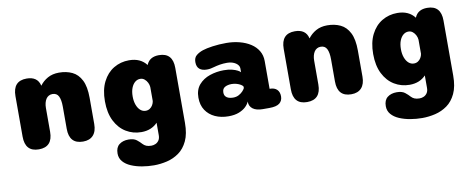

<svg xmlns="http://www.w3.org/2000/svg" viewBox="-64 -774 3222 1309"><g transform="rotate(-10 1547.5 -120.0)"><path d="M465 5Q369.5 5 369.5 -100V-253.5Q369.5 -300.5 357 -325.5Q344.5 -350.5 314.5 -350.5Q300 -350.5 288.8 -344.2Q277.5 -338 270 -326.5Q262.5 -315 258.5 -299.2Q254.5 -283.5 254.5 -264.5V-100Q254.5 5 159 5Q64 5 64 -100V-380Q64 -485 159 -485Q234 -485 249.5 -421.5L250 -419.5Q271.5 -449 304.8 -467.8Q338 -486.5 383.5 -486.5Q434.5 -486.5 474.5 -467.5Q514.5 -448.5 537.2 -403.5Q560 -358.5 560 -281V-100Q560 -49 535.5 -22Q511 5 465 5Z M913.5 248.5Q872 248.5 831 241.5Q790 234.5 756 220Q722 205.5 701.8 182.2Q681.5 159 681.5 126Q681.5 84.5 706.5 64.8Q731.5 45 771 45Q807.5 45 827.2 60.5Q847 76 860 91Q869.5 101.5 883.2 107.5Q897 113.5 918.5 113.5Q933.5 113.5 947.5 107.2Q961.5 101 970.8 87.2Q980 73.5 980 51.5V-34.5Q960 -13 931.8 -1.2Q903.5 10.5 868 10.5Q810 10.5 762.2 -18.5Q714.5 -47.5 686.5 -103.2Q658.5 -159 658.5 -239Q658.5 -319 686.5 -374.2Q714.5 -429.5 762.2 -458Q810 -486.5 868 -486.5Q908.5 -486.5 938.5 -472.8Q968.5 -459 988.5 -432.5L989.5 -435Q1011 -485.5 1075 -485.5Q1170.5 -485.5 1170.5 -381V0Q1170.5 75.5 1147.5 124.2Q1124.5 173 1086.8 200Q1049 227 1003.5 237.8Q958 248.5 913.5 248.5ZM921.5 -127.5Q937.5 -127.5 950 -135.5Q962.5 -143.5 970.2 -156.8Q978 -170 980 -184.5V-281.5Q979 -297 971.5 -312.2Q964 -327.5 951.2 -338Q938.5 -348.5 921.5 -348.5Q901.5 -348.5 885.5 -335.2Q869.5 -322 860 -297.5Q850.5 -273 850.5 -239Q850.5 -205.5 860 -180.2Q869.5 -155 885.5 -141.2Q901.5 -127.5 921.5 -127.5Z M1710.5 0Q1665 0 1641 -18Q1617 -36 1617 -67V-69.5Q1610.5 -52 1592.5 -34.2Q1574.5 -16.5 1544.5 -4.5Q1514.5 7.5 1471.5 7.5Q1420 7.5 1379 -11.2Q1338 -30 1314.2 -65.8Q1290.5 -101.5 1290.5 -153Q1290.5 -208 1320 -242Q1349.5 -276 1396 -291.8Q1442.5 -307.5 1493 -307.5Q1525 -307.5 1549 -301.5Q1573 -295.5 1587.8 -287.5Q1602.5 -279.5 1607 -273.5V-301Q1607 -311 1601 -320.2Q1595 -329.5 1584 -337Q1573 -344.5 1557.8 -349Q1542.5 -353.5 1524 -353.5Q1496.5 -353.5 1473.2 -349.5Q1450 -345.5 1431 -340Q1418.5 -336.5 1407.2 -334.2Q1396 -332 1381 -332Q1349 -332 1330.5 -347.2Q1312 -362.5 1312 -395.5Q1312 -426.5 1331.8 -442.2Q1351.5 -458 1377.5 -466.5Q1402.5 -475 1446.8 -481.2Q1491 -487.5 1542 -487.5Q1590.5 -487.5 1633.5 -476.2Q1676.5 -465 1709.2 -443.8Q1742 -422.5 1760.5 -391.5Q1779 -360.5 1779 -321V-128.5H1780.5Q1813 -128.5 1830 -111.5Q1847 -94.5 1847 -64.5Q1847 -34.5 1825.8 -17.2Q1804.5 0 1755 0ZM1607 -174.5Q1603.5 -181.5 1591.5 -188.8Q1579.5 -196 1563.2 -200.8Q1547 -205.5 1529.5 -205.5Q1502 -205.5 1483 -195Q1464 -184.5 1464 -158.5Q1464 -141.5 1472.2 -131.2Q1480.5 -121 1494.2 -116.8Q1508 -112.5 1524 -112.5Q1547 -112.5 1564 -121.8Q1581 -131 1592 -143Q1603 -155 1607 -164Z M2322 5Q2226.5 5 2226.5 -100V-253.5Q2226.5 -300.5 2214 -325.5Q2201.5 -350.5 2171.5 -350.5Q2157 -350.5 2145.8 -344.2Q2134.5 -338 2127 -326.5Q2119.5 -315 2115.5 -299.2Q2111.5 -283.5 2111.5 -264.5V-100Q2111.5 5 2016 5Q1921 5 1921 -100V-380Q1921 -485 2016 -485Q2091 -485 2106.5 -421.5L2107 -419.5Q2128.5 -449 2161.8 -467.8Q2195 -486.5 2240.5 -486.5Q2291.5 -486.5 2331.5 -467.5Q2371.5 -448.5 2394.2 -403.5Q2417 -358.5 2417 -281V-100Q2417 -49 2392.5 -22Q2368 5 2322 5Z M2770.5 248.5Q2729 248.5 2688 241.5Q2647 234.5 2613 220Q2579 205.5 2558.8 182.2Q2538.5 159 2538.5 126Q2538.5 84.5 2563.5 64.8Q2588.5 45 2628 45Q2664.5 45 2684.2 60.5Q2704 76 2717 91Q2726.5 101.5 2740.2 107.5Q2754 113.5 2775.5 113.5Q2790.5 113.5 2804.5 107.2Q2818.5 101 2827.8 87.2Q2837 73.5 2837 51.5V-34.5Q2817 -13 2788.8 -1.2Q2760.5 10.5 2725 10.5Q2667 10.5 2619.2 -18.5Q2571.5 -47.5 2543.5 -103.2Q2515.5 -159 2515.5 -239Q2515.5 -319 2543.5 -374.2Q2571.5 -429.5 2619.2 -458Q2667 -486.5 2725 -486.5Q2765.5 -486.5 2795.5 -472.8Q2825.5 -459 2845.5 -432.5L2846.5 -435Q2868 -485.5 2932 -485.5Q3027.5 -485.5 3027.5 -381V0Q3027.5 75.5 3004.5 124.2Q2981.5 173 2943.8 200Q2906 227 2860.5 237.8Q2815 248.5 2770.5 248.5ZM2778.5 -127.5Q2794.5 -127.5 2807 -135.5Q2819.5 -143.5 2827.2 -156.8Q2835 -170 2837 -184.5V-281.5Q2836 -297 2828.5 -312.2Q2821 -327.5 2808.2 -338Q2795.5 -348.5 2778.5 -348.5Q2758.5 -348.5 2742.5 -335.2Q2726.5 -322 2717 -297.5Q2707.5 -273 2707.5 -239Q2707.5 -205.5 2717 -180.2Q2726.5 -155 2742.5 -141.2Q2758.5 -127.5 2778.5 -127.5Z"/></g></svg>

Font: Sono Monospace ExtraBold
Style: Regular
Weight: 800
Version: Version 2.112